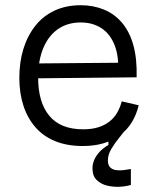

<svg xmlns="http://www.w3.org/2000/svg" viewBox="-20 -547 595 735"><path d="M481 161Q461 167 436 168Q411 169 388 163Q365 157 349.5 141.5Q334 126 334 97Q334 80 341.5 63.5Q349 47 362.5 33Q376 19 395 8V-35L470 -81L474 -71Q458 -46 439 -23Q420 0 406.5 22.5Q393 45 393 67Q393 86 402.5 94.5Q412 103 426 104.5Q440 106 455 104Q470 102 481 100ZM297 12Q237 12 191.5 -6.5Q146 -25 115.5 -60Q85 -95 69.5 -143Q54 -191 54 -249Q54 -309 69.5 -359.5Q85 -410 115 -448Q145 -486 189 -506.5Q233 -527 289 -527Q337 -527 377.5 -510.5Q418 -494 447 -460Q476 -426 490.5 -374Q505 -322 503 -251L99 -247V-304L456 -307L432 -265Q436 -330 419 -373.5Q402 -417 368.5 -439Q335 -461 289 -461Q239 -461 202.5 -436Q166 -411 146 -363.5Q126 -316 126 -250Q126 -155 169 -103.5Q212 -52 298 -52Q332 -52 357 -60Q382 -68 400 -82.5Q418 -97 429 -116.5Q440 -136 446 -159L511 -144Q502 -107 484 -78Q466 -49 438.5 -29Q411 -9 376 1.5Q341 12 297 12Z"/></svg>

Font: Bricolage Grotesque Light
Style: Regular
Weight: 300
Designer: Mathieu Triay
Foundry: Atelier Triay
Version: Version 1.000;gftools[0.9.30]